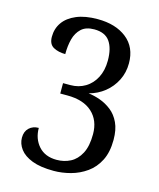

<svg xmlns="http://www.w3.org/2000/svg" viewBox="-111 -803 737 892"><g transform="rotate(15 258.0 -357.0)"><path d="M232 10Q168 10 128 -5.5Q88 -21 69 -46.5Q50 -72 50 -101Q50 -131 68 -148Q86 -165 114 -165Q114 -113 145 -78Q176 -43 232 -43Q268 -43 298 -58.5Q328 -74 346.5 -109Q365 -144 365 -202Q365 -268 323 -306.5Q281 -345 203 -345H169V-395H204Q244 -395 275.5 -414Q307 -433 325 -468Q343 -503 343 -550Q343 -609 320 -641.5Q297 -674 245 -674Q205 -674 183 -653.5Q161 -633 152.5 -600.5Q144 -568 144 -528Q111 -528 87 -541Q63 -554 63 -590Q63 -629 84 -659Q105 -689 146.5 -706.5Q188 -724 248 -724Q335 -724 388 -682Q441 -640 441 -563Q441 -518 422 -480.5Q403 -443 370.5 -417Q338 -391 296 -380Q323 -377 352.5 -366.5Q382 -356 407.5 -336Q433 -316 448.5 -283Q464 -250 464 -201Q464 -142 443.5 -101.5Q423 -61 388.5 -36.5Q354 -12 313 -1Q272 10 232 10Z"/></g></svg>

Font: Noto Serif SemiCondensed
Style: Regular
Weight: 400
Width: 4
Designer: Monotype Design Team
Foundry: Monotype Imaging Inc.
Version: Version 2.013